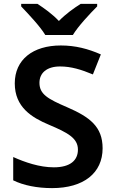

<svg xmlns="http://www.w3.org/2000/svg" viewBox="-20 -958 590 988"><path d="M213 -778H355C382 -823 443 -888 480 -925V-938H395C360 -916 318 -886 283 -850C249 -886 208 -915 173 -938H89V-925C125 -887 186 -823 213 -778ZM508 -195C508 -307 441 -356 326 -406C226 -449 183 -473 183 -532C183 -582 220 -616 289 -616C346 -616 398 -600 458 -575L499 -678C433 -707 368 -724 293 -724C149 -724 56 -651 56 -529C56 -406 144 -353 232 -316C329 -275 381 -247 381 -188C381 -134 343 -97 257 -97C183 -97 108 -123 48 -150V-30C101 -4 171 10 248 10C411 10 508 -68 508 -195Z"/></svg>

Font: Noto Sans Arabic UI SmBd
Style: Regular
Weight: 600
Designer: Monotype Design Team, Nadine Chahine and Nizar Qandah
Foundry: Monotype Imaging Inc.
Version: Version 2.010